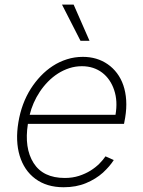

<svg xmlns="http://www.w3.org/2000/svg" viewBox="-20 -800 619 832"><path d="M59.7 -270.2Q73.2 -351.9 113.6 -415.8Q132.5 -445.3 156.4 -470.5Q180.4 -495.7 208.8 -514.2Q237.2 -532.7 270.1 -543.1Q302.9 -553.6 339.1 -553.6Q400.6 -553.6 446.7 -521.7Q469.8 -505.7 487 -482.8Q504.3 -459.9 514.4 -430.6Q524.5 -401.3 526.8 -365.9Q529.1 -330.6 522.4 -290.1L517.4 -263.1H100.9Q84.5 -158.7 125.4 -93.8Q166.5 -28.8 261 -28.8Q294 -28.8 322.1 -37.8Q350.1 -46.9 372.3 -60.7Q394.5 -74.6 410.9 -91.1Q427.2 -107.6 437.1 -122.5L473 -106.5Q464.8 -93.4 453.1 -79.7Q441.4 -66.1 426.1 -51.8Q395.2 -24.1 352.6 -6.4Q310 11.4 255.7 11.4Q182.5 11.4 133.2 -25.2Q108.7 -43.3 91.6 -68.7Q74.6 -94.1 65.2 -125.4Q55.8 -156.6 54.3 -193.2Q52.9 -229.8 59.7 -270.2ZM480.5 -302.6Q490.8 -361.9 474.8 -409.4Q467 -433.2 453.8 -452.4Q440.7 -471.6 422.9 -485.1Q405.2 -498.6 383 -505.9Q360.8 -513.1 334.9 -513.1Q306.5 -513.1 280.4 -504.6Q254.3 -496.1 231.2 -481.4Q208.1 -466.6 188.2 -446.4Q168.3 -426.1 152.7 -402.7Q137.1 -379.3 125.9 -353.7Q114.7 -328.1 108.7 -302.6ZM248.6 -780.2H299L367.9 -623.2H328.8Z"/></svg>

Font: Inter P Extra Light
Style: Italic
Weight: 200
Italic angle: 9.39999°
Designer: Rasmus Andersson
Foundry: rsms
Version: Version 3.018;git-588b23468